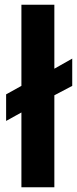

<svg xmlns="http://www.w3.org/2000/svg" viewBox="-20 -771 327 816"><path d="M6 -257V-370L71 -406V-751H211V-479L287 -522V-406L211 -366V25H71V-293Z"/></svg>

Font: LINE Seed Sans KR Bold
Style: Regular
Weight: 700
Designer: LINE BX Design & Sandoll Inc & Dalton Maag Ltd
Foundry: Sandoll Inc.
Version: Version 1.000